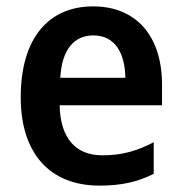

<svg xmlns="http://www.w3.org/2000/svg" viewBox="-20 -572 570 602"><path d="M272 -552C132 -552 45 -452 45 -267C45 -89 138 10 292 10C362 10 412 -2 462 -27V-126C408 -98 361 -85 301 -85C216 -85 169 -140 167 -242H488V-307C488 -458 408 -552 272 -552ZM273 -461C340 -461 372 -406 373 -328H169C174 -418 213 -461 273 -461Z"/></svg>

Font: Noto Sans Armenian SemiCondensed SemiBold
Style: Regular
Weight: 600
Width: 4
Designer: Monotype Design Team
Foundry: Monotype Imaging Inc.
Version: Version 2.008